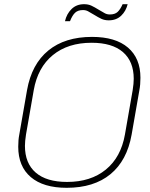

<svg xmlns="http://www.w3.org/2000/svg" viewBox="-20 -886 716 916"><path d="M67 -186Q67 -219 72 -244L109 -456Q131 -580 210.5 -645Q290 -710 419 -710Q531 -710 590.5 -659Q650 -608 650 -515Q650 -482 645 -456L608 -244Q586 -120 507 -55Q428 10 298 10Q187 10 127 -41Q67 -92 67 -186ZM576 -244 613 -456Q618 -488 618 -510Q618 -593 566.5 -637.5Q515 -682 417 -682Q304 -682 232 -623Q160 -564 141 -456L104 -244Q99 -212 99 -190Q99 -107 150.5 -62.5Q202 -18 300 -18Q413 -18 485 -77Q557 -136 576 -244ZM381 -866Q401 -866 416 -859Q431 -852 452 -839Q470 -828 480.5 -822.5Q491 -817 504 -817Q528 -817 541 -829Q554 -841 565 -866H589Q581 -833 558 -811Q535 -789 499 -789Q479 -789 464 -796Q449 -803 428 -816Q410 -827 399.5 -832.5Q389 -838 376 -838Q352 -838 338.5 -825.5Q325 -813 314 -785H290Q298 -820 321.5 -843Q345 -866 381 -866Z"/></svg>

Font: KoHo ExtraLight
Style: Italic
Weight: 275
Italic angle: -10°
Version: Version 1.000; ttfautohint (v1.6)